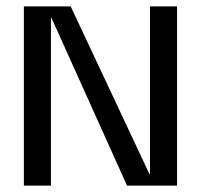

<svg xmlns="http://www.w3.org/2000/svg" viewBox="-20 -583 634 603"><path d="M451 -563H536V0H379L142 -526H140V0H55V-563H202L449 -37H451Z"/></svg>

Font: Darker Grotesque Light SemiBold
Style: Regular
Weight: 600
Version: Version 1.000;gftools[0.9.28]